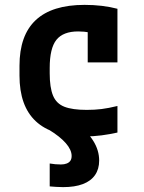

<svg xmlns="http://www.w3.org/2000/svg" viewBox="-20 -550 590 788"><path d="M239 218Q224 218 210.5 217Q197 216 184 215V121Q195 123 207 124Q219 125 230 125Q244 125 254 121Q264 117 269 109.5Q274 102 274 90Q274 65 250 37.5Q226 10 180 -18L291 -47Q339 -10 363 28.5Q387 67 387 109Q387 144 370 168.5Q353 193 320 205.5Q287 218 239 218ZM327 10Q60 10 60 -240V-280Q60 -530 327 -530Q401 -530 462 -514V-294H340V-497L396 -404Q375 -412 350 -416.5Q325 -421 301 -421Q239 -421 211.5 -386.5Q184 -352 184 -271V-249Q184 -191 197.5 -158Q211 -125 244 -112Q277 -99 336 -99Q369 -99 397 -102.5Q425 -106 462 -115V-6Q431 1 397 5.5Q363 10 327 10Z"/></svg>

Font: M PLUS Code Latin SemiExpanded SemiBold
Style: Regular
Weight: 600
Width: 6
Designer: Coji Morishita
Foundry: UNDERFOREST DESIGN
Version: Version 1.002; ttfautohint (v1.8.3)